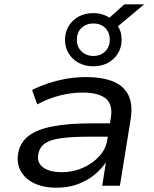

<svg xmlns="http://www.w3.org/2000/svg" viewBox="-20 -863 717 892"><path d="M244 9Q180 9 137 -12.5Q94 -34 75 -71Q56 -108 65 -154Q75 -203 114 -232.5Q153 -262 225.5 -276Q298 -290 410 -290H508L499 -228H400Q318 -228 267 -221.5Q216 -215 190 -197.5Q164 -180 158 -147Q150 -108 180 -85.5Q210 -63 268 -63Q319 -63 364.5 -83Q410 -103 441 -137Q472 -171 478 -211L495 -316Q505 -378 471 -405.5Q437 -433 364 -433Q314 -433 260.5 -420Q207 -407 153 -378L129 -445Q167 -464 209 -477.5Q251 -491 294.5 -498Q338 -505 380 -505Q453 -505 503 -485.5Q553 -466 575.5 -423Q598 -380 587 -309L537 0H455L472 -109Q451 -77 417.5 -50Q384 -23 340.5 -7Q297 9 244 9ZM414 -555Q375 -555 345.5 -571Q316 -587 299 -615Q282 -643 282 -678Q282 -713 299 -741.5Q316 -770 345.5 -786Q375 -802 414 -802Q436 -802 454.5 -796.5Q473 -791 489 -781L558 -843H650L528 -741Q537 -727 541 -712Q545 -697 545 -678Q545 -643 528 -615Q511 -587 481.5 -571Q452 -555 414 -555ZM414 -603Q447 -603 468.5 -624Q490 -645 490 -678Q490 -713 468.5 -733.5Q447 -754 414 -754Q381 -754 359 -733.5Q337 -713 337 -678Q337 -645 359 -624Q381 -603 414 -603Z"/></svg>

Font: Nunito Sans 7pt SemiExpanded
Style: Italic
Weight: 400
Width: 6
Italic angle: -9°
Designer: Vernon Adams
Foundry: Vernon Adams
Version: Version 3.101;gftools[0.9.27]